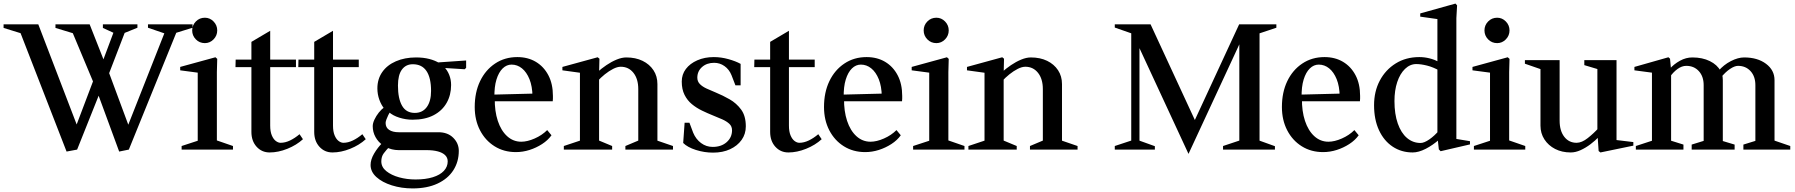

<svg xmlns="http://www.w3.org/2000/svg" viewBox="-30 -836 10030 1073"><path d="M342 11 79 -666 100 -646 -10 -680V-700H184L404 -126H393L498 -403L496 -366L370 -667L395 -645L280 -680V-700H471L557 -482L539 -480L609 -667L621 -645L545 -680V-700H738V-681L644 -643L672 -666L575 -414L572 -449L694 -120L679 -119L894 -664L905 -644L797 -681V-700H1046V-681L930 -645L960 -665L690 0L636 11L508 -337L536 -338L401 0Z M985 0V-20L1089 -54L1075 -31V-448L1090 -428L977 -443V-462L1174 -516L1184 -507L1182 -433V-32L1168 -56L1272 -20V0ZM1115 -595Q1085 -595 1064.5 -616Q1044 -637 1044 -666Q1044 -695 1064.5 -716Q1085 -737 1115 -737Q1143 -737 1163.5 -716Q1184 -695 1184 -666Q1184 -637 1163.5 -616Q1143 -595 1115 -595Z M1477 16Q1433 16 1404 -16Q1375 -48 1375 -99V-476L1390 -461H1286L1287 -503H1390L1375 -488V-602L1480 -664V-488L1465 -503H1624V-461H1465L1480 -476V-134Q1480 -101 1489 -79.5Q1498 -58 1511.5 -48Q1525 -38 1538 -38Q1564 -38 1591 -51Q1618 -64 1644 -86L1663 -58Q1627 -25 1576 -4.5Q1525 16 1477 16Z M1828 16Q1784 16 1755 -16Q1726 -48 1726 -99V-476L1741 -461H1637L1638 -503H1741L1726 -488V-602L1831 -664V-488L1816 -503H1975V-461H1816L1831 -476V-134Q1831 -101 1840 -79.5Q1849 -58 1862.5 -48Q1876 -38 1889 -38Q1915 -38 1942 -51Q1969 -64 1995 -86L2014 -58Q1978 -25 1927 -4.5Q1876 16 1828 16Z M2276 217Q2214 217 2160 200Q2106 183 2073.5 153.5Q2041 124 2041 86Q2041 56 2060.5 22.5Q2080 -11 2109 -40V-25Q2084 -42 2068.5 -70Q2053 -98 2053 -131Q2053 -147 2062.5 -167.5Q2072 -188 2087 -207Q2102 -226 2118 -236L2121 -224Q2101 -248 2090 -278.5Q2079 -309 2079 -342Q2079 -394 2106 -433Q2133 -472 2182.5 -493.5Q2232 -515 2295 -515Q2336 -515 2369 -506.5Q2402 -498 2426 -483L2401 -486L2575 -498V-457L2567 -449L2439 -457L2451 -463Q2470 -444 2480.5 -417.5Q2491 -391 2491 -361Q2491 -305 2466 -261Q2441 -217 2393 -192Q2345 -167 2275 -167Q2238 -167 2201.5 -178.5Q2165 -190 2143 -210L2150 -211Q2146 -205 2140 -193Q2134 -181 2129.5 -168.5Q2125 -156 2125 -149Q2125 -123 2145 -110Q2165 -97 2198 -97H2420Q2472 -97 2503 -66Q2534 -35 2534 7Q2534 68 2503.5 115.5Q2473 163 2415 190Q2357 217 2276 217ZM2292 167Q2348 167 2388.5 154.5Q2429 142 2450.5 119Q2472 96 2472 66Q2472 45 2457.5 31Q2443 17 2416.5 10Q2390 3 2354 3H2198Q2179 3 2160.5 -1.5Q2142 -6 2128 -14L2148 -18Q2128 3 2114.5 21Q2101 39 2101 66Q2101 98 2129 120.5Q2157 143 2200.5 155Q2244 167 2292 167ZM2288 -205Q2331 -205 2355 -237.5Q2379 -270 2379 -328Q2379 -401 2353.5 -439Q2328 -477 2277 -477Q2238 -477 2216 -447Q2194 -417 2194 -358Q2194 -285 2217 -245Q2240 -205 2288 -205Z M2853 14Q2786 14 2734 -18.5Q2682 -51 2652.5 -108Q2623 -165 2623 -238Q2623 -320 2653 -382.5Q2683 -445 2737 -481Q2791 -517 2861 -517Q2920 -517 2964.5 -490.5Q3009 -464 3034.5 -415.5Q3060 -367 3060 -300Q3060 -293 3060 -285.5Q3060 -278 3059 -270H2718L2735 -285Q2734 -215 2752 -160.5Q2770 -106 2804 -75Q2838 -44 2883 -44Q2917 -44 2958 -62Q2999 -80 3028 -109L3052 -80Q3032 -52 2999.5 -31Q2967 -10 2929.5 2Q2892 14 2853 14ZM2733 -292 2716 -307 2954 -313 2946 -297Q2945 -354 2929 -393.5Q2913 -433 2887 -454Q2861 -475 2829 -475Q2801 -475 2779 -453.5Q2757 -432 2744.5 -391.5Q2732 -351 2733 -292Z M3121 0V-20L3226 -55L3211 -34V-445L3229 -427L3113 -443V-462L3310 -516L3320 -508L3318 -424L3308 -432Q3331 -453 3359 -472Q3387 -491 3416 -503Q3445 -515 3470 -515Q3522 -515 3561 -496Q3600 -477 3622 -443.5Q3644 -410 3644 -366V-34L3629 -55L3731 -20V0H3465V-20L3553 -57L3537 -33V-338Q3537 -395 3510 -429Q3483 -463 3439 -463Q3420 -463 3396.5 -451Q3373 -439 3350 -420.5Q3327 -402 3308 -381L3318 -408V-33L3302 -57L3391 -20V0Z M3955 17Q3906 17 3859 2Q3812 -13 3788 -37L3796 -150H3823L3844 -94Q3859 -58 3888 -36.5Q3917 -15 3953 -15Q4001 -15 4031 -41.5Q4061 -68 4061 -108Q4061 -130 4046 -144Q4031 -158 4006.5 -169Q3982 -180 3954 -191Q3924 -203 3893 -218Q3862 -233 3836.5 -254Q3811 -275 3795.5 -306Q3780 -337 3780 -380Q3780 -420 3803 -450.5Q3826 -481 3867 -499Q3908 -517 3959 -517Q4000 -517 4041 -505.5Q4082 -494 4109 -479V-359H4080L4058 -416Q4045 -448 4019 -466.5Q3993 -485 3961 -485Q3920 -485 3893.5 -461.5Q3867 -438 3867 -402Q3867 -381 3881 -366.5Q3895 -352 3919 -341Q3943 -330 3970 -319Q4009 -303 4047.5 -281Q4086 -259 4112 -223.5Q4138 -188 4138 -130Q4138 -87 4114.5 -54Q4091 -21 4050 -2Q4009 17 3955 17Z M4376 16Q4332 16 4303 -16Q4274 -48 4274 -99V-476L4289 -461H4185L4186 -503H4289L4274 -488V-602L4379 -664V-488L4364 -503H4523V-461H4364L4379 -476V-134Q4379 -101 4388 -79.5Q4397 -58 4410.5 -48Q4424 -38 4437 -38Q4463 -38 4490 -51Q4517 -64 4543 -86L4562 -58Q4526 -25 4475 -4.5Q4424 16 4376 16Z M4805 14Q4738 14 4686 -18.5Q4634 -51 4604.5 -108Q4575 -165 4575 -238Q4575 -320 4605 -382.5Q4635 -445 4689 -481Q4743 -517 4813 -517Q4872 -517 4916.5 -490.5Q4961 -464 4986.5 -415.5Q5012 -367 5012 -300Q5012 -293 5012 -285.5Q5012 -278 5011 -270H4670L4687 -285Q4686 -215 4704 -160.5Q4722 -106 4756 -75Q4790 -44 4835 -44Q4869 -44 4910 -62Q4951 -80 4980 -109L5004 -80Q4984 -52 4951.5 -31Q4919 -10 4881.5 2Q4844 14 4805 14ZM4685 -292 4668 -307 4906 -313 4898 -297Q4897 -354 4881 -393.5Q4865 -433 4839 -454Q4813 -475 4781 -475Q4753 -475 4731 -453.5Q4709 -432 4696.5 -391.5Q4684 -351 4685 -292Z M5073 0V-20L5177 -54L5163 -31V-448L5178 -428L5065 -443V-462L5262 -516L5272 -507L5270 -433V-32L5256 -56L5360 -20V0ZM5203 -595Q5173 -595 5152.5 -616Q5132 -637 5132 -666Q5132 -695 5152.5 -716Q5173 -737 5203 -737Q5231 -737 5251.5 -716Q5272 -695 5272 -666Q5272 -637 5251.5 -616Q5231 -595 5203 -595Z M5382 0V-20L5487 -55L5472 -34V-445L5490 -427L5374 -443V-462L5571 -516L5581 -508L5579 -424L5569 -432Q5592 -453 5620 -472Q5648 -491 5677 -503Q5706 -515 5731 -515Q5783 -515 5822 -496Q5861 -477 5883 -443.5Q5905 -410 5905 -366V-34L5890 -55L5992 -20V0H5726V-20L5814 -57L5798 -33V-338Q5798 -395 5771 -429Q5744 -463 5700 -463Q5681 -463 5657.5 -451Q5634 -439 5611 -420.5Q5588 -402 5569 -381L5579 -408V-33L5563 -57L5652 -20V0Z M6612 24 6331 -582 6338 -583V-35L6324 -55L6424 -19V0H6200V-20L6306 -55L6292 -35V-665L6306 -645L6200 -682V-700H6400L6656 -147H6639L6895 -700H7103V-681L6995 -645L7009 -664V-35L6995 -55L7095 -19V0H6805V-20L6910 -55L6896 -35V-603L6902 -601Z M7364 14Q7297 14 7245 -18.5Q7193 -51 7163.5 -108Q7134 -165 7134 -238Q7134 -320 7164 -382.5Q7194 -445 7248 -481Q7302 -517 7372 -517Q7431 -517 7475.5 -490.5Q7520 -464 7545.5 -415.5Q7571 -367 7571 -300Q7571 -293 7571 -285.5Q7571 -278 7570 -270H7229L7246 -285Q7245 -215 7263 -160.5Q7281 -106 7315 -75Q7349 -44 7394 -44Q7428 -44 7469 -62Q7510 -80 7539 -109L7563 -80Q7543 -52 7510.5 -31Q7478 -10 7440.5 2Q7403 14 7364 14ZM7244 -292 7227 -307 7465 -313 7457 -297Q7456 -354 7440 -393.5Q7424 -433 7398 -454Q7372 -475 7340 -475Q7312 -475 7290 -453.5Q7268 -432 7255.5 -391.5Q7243 -351 7244 -292Z M8021 9 8011 -1 8004 -65 8015 -58Q7978 -25 7938 -4.5Q7898 16 7865 16Q7802 16 7753 -16.5Q7704 -49 7676.5 -108.5Q7649 -168 7649 -248Q7649 -325 7681 -385.5Q7713 -446 7770 -481.5Q7827 -517 7902 -517Q7959 -517 8014 -489L8003 -479V-744L8020 -727L7907 -743V-761L8104 -816L8113 -806L8109 -735V-45L8094 -62L8185 -47V-29ZM7909 -37Q7929 -37 7958 -57Q7987 -77 8013 -108L8003 -83V-462L8017 -440Q7979 -461 7945 -469.5Q7911 -478 7885 -478Q7850 -478 7822 -451Q7794 -424 7778.5 -377.5Q7763 -331 7763 -271Q7763 -199 7781.5 -146Q7800 -93 7833 -65Q7866 -37 7909 -37Z M8207 0V-20L8311 -54L8297 -31V-448L8312 -428L8199 -443V-462L8396 -516L8406 -507L8404 -433V-32L8390 -56L8494 -20V0ZM8337 -595Q8307 -595 8286.5 -616Q8266 -637 8266 -666Q8266 -695 8286.5 -716Q8307 -737 8337 -737Q8365 -737 8385.5 -716Q8406 -695 8406 -666Q8406 -637 8385.5 -616Q8365 -595 8337 -595Z M8748 16Q8699 16 8661 -3.5Q8623 -23 8601 -57Q8579 -91 8579 -134V-465L8593 -445L8492 -480V-500H8686V-162Q8686 -105 8712 -71.5Q8738 -38 8781 -38Q8810 -38 8843.5 -64.5Q8877 -91 8905 -122L8897 -99V-465L8911 -446L8824 -472V-500H9004V-39L8990 -55L9098 -42V-22L8914 16L8904 8L8898 -80L8906 -72Q8885 -50 8858.5 -30Q8832 -10 8803.5 3Q8775 16 8748 16Z M9112 0V-20L9216 -54L9202 -35V-444L9217 -428L9104 -443V-462L9294 -516L9303 -508L9309 -444L9301 -451Q9325 -478 9358.5 -496.5Q9392 -515 9428 -515Q9484 -515 9525.5 -494.5Q9567 -474 9585 -440L9573 -439Q9603 -474 9643 -494.5Q9683 -515 9717 -515Q9792 -515 9839.5 -479.5Q9887 -444 9887 -388V-35L9873 -55L9975 -20V0H9713V-28L9794 -53L9780 -34V-360Q9780 -409 9753 -438.5Q9726 -468 9683 -468Q9664 -468 9638 -450.5Q9612 -433 9587 -402L9594 -422Q9596 -413 9597 -405Q9598 -397 9598 -388V-33L9584 -52L9664 -28V0H9424V-28L9505 -53L9491 -34V-360Q9491 -409 9464 -438.5Q9437 -468 9394 -468Q9369 -468 9345 -450.5Q9321 -433 9303 -407L9309 -427V-35L9295 -54L9378 -28V0Z"/></svg>

Font: Wittgenstein Medium
Style: Regular
Weight: 500
Designer: Jörg Drees
Foundry: Jörg Drees
Version: Version 1.500